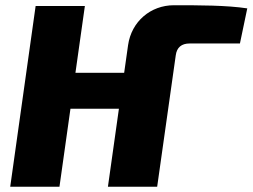

<svg xmlns="http://www.w3.org/2000/svg" viewBox="-20 -713 964 733"><path d="M644 -693C555 -693 482 -631 469 -541L454 -435H268L304 -690H116L19 0H207L249 -298H434L392 0H580L651 -502C655 -532 673 -547 704 -547H896L924 -681C845 -693 740 -693 644 -693Z"/></svg>

Font: Exo 2 Extra Bold
Style: Italic
Weight: 800
Italic angle: -8°
Designer: Natanael Gama
Version: Version 1.001;PS 001.001;hotconv 1.0.88;makeotf.lib2.5.64775